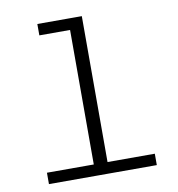

<svg xmlns="http://www.w3.org/2000/svg" viewBox="-82 -806 814 880"><g transform="rotate(-10 325.0 -366.0)"><path d="M293 0V-732H357V0ZM75 0V-53H577V0ZM150 -679V-732H325V-679Z"/></g></svg>

Font: Azeret Mono ExtraLight
Style: Regular
Weight: 250
Designer: Martin Vácha
Foundry: Displaay
Version: Version 1.002